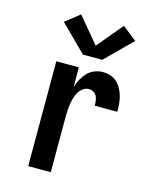

<svg xmlns="http://www.w3.org/2000/svg" viewBox="-115 -844 731 920"><g transform="rotate(15 250.0 -384.0)"><path d="M115 0V-520H227V-422Q233 -443 243.5 -462Q254 -481 268.5 -496.5Q283 -512 303.5 -520Q324 -528 345 -528Q364 -528 382.5 -522Q401 -516 415 -503Q429 -490 438 -473Q447 -456 452 -437.5Q457 -419 458.5 -400Q460 -381 460 -362H348Q348 -374 346.5 -386Q345 -398 340 -408.5Q335 -419 324.5 -425.5Q314 -432 302 -432Q286 -432 272.5 -422.5Q259 -413 251 -399.5Q243 -386 238.5 -370.5Q234 -355 231.5 -339Q229 -323 228 -307.5Q227 -292 227 -276V0ZM230 -584 101 -712 172 -768 278 -641 384 -768 455 -712 326 -584Z"/></g></svg>

Font: Iosevka SS08 Regular
Style: Bold
Weight: 700
Monospace: yes
Designer: Belleve Invis
Foundry: Belleve Invis
Version: Version 16.3.4; ttfautohint (v1.8.4)